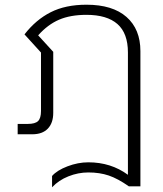

<svg xmlns="http://www.w3.org/2000/svg" viewBox="-20 -570 691 815"><path d="M201 177Q222 153 266.5 136Q311 119 355 119Q451 119 523 172V-347Q523 -429 478.5 -468Q434 -507 347 -507Q279 -507 231 -486.5Q183 -466 142 -420L206 -350V-91Q206 -48 183 -24Q160 0 117 0H55V-44H98Q129 -44 141.5 -56Q154 -68 154 -99V-347L84 -424Q132 -486 195 -518Q258 -550 347 -550Q458 -550 517 -498Q576 -446 576 -353V221H527Q480 188 441.5 175Q403 162 355 162Q312 162 270.5 178.5Q229 195 201 225Z"/></svg>

Font: Prompt ExtraLight
Style: Regular
Weight: 275
Designer: Katatrad Team
Foundry: CadsonDemak
Version: Version 1.001